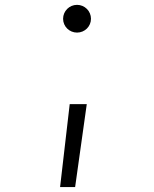

<svg xmlns="http://www.w3.org/2000/svg" viewBox="-20 -547 626 780"><path d="M224.1 212.9H285.2L332.5 -124H263.2ZM293 -414.6C324.2 -414.6 349.6 -439.5 349.6 -470.7C349.6 -502 324.2 -527.3 293 -527.3C261.7 -527.3 236.3 -502 236.3 -470.7C236.3 -439.5 261.7 -414.6 293 -414.6Z"/></svg>

Font: Cascadia Code Light
Style: Regular
Weight: 300
Monospace: yes
Designer: Aaron Bell
Foundry: Saja Typeworks
Version: Version 2404.023